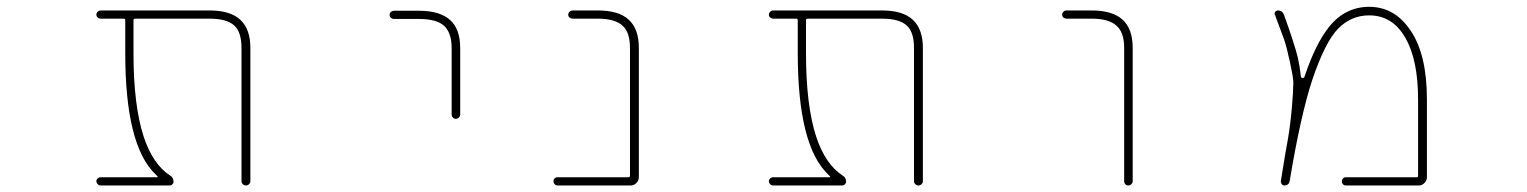

<svg xmlns="http://www.w3.org/2000/svg" viewBox="-20 -575 4540 571"><path d="M698.2 -36.1V-432.6Q698.2 -479.5 676.8 -499Q654.3 -519.5 603.5 -519.5H381.8Q377 -519.5 377 -514.6V-417Q377 -261.7 407.2 -168.9Q434.6 -85.9 486.3 -52.7Q496.1 -46.9 496.1 -35.2Q496.1 -30.3 492.7 -26.9Q489.3 -23.4 484.4 -23.4H279.3Q274.4 -23.4 270.5 -27.3Q266.6 -31.2 266.6 -36.1Q266.6 -41 270.5 -44.4Q274.4 -47.9 279.3 -47.9H447.3Q448.2 -47.9 448.7 -49.3Q449.2 -50.8 448.2 -50.8L442.4 -56.6Q397.5 -99.6 375 -189.5Q352.5 -279.3 352.5 -417V-514.6Q352.5 -519.5 347.7 -519.5H279.3Q274.4 -519.5 270.5 -522.9Q266.6 -526.4 266.6 -531.2Q266.6 -536.1 270.5 -540Q274.4 -543.9 279.3 -543.9H603.5Q665 -543.9 694.8 -516.1Q724.6 -488.3 724.6 -432.6V-36.1Q724.6 -31.2 720.7 -27.3Q716.8 -23.4 711.4 -23.4Q706.1 -23.4 702.1 -27.3Q698.2 -31.2 698.2 -36.1Z M1323.2 -234.4V-431.6Q1323.2 -478.5 1299.8 -499Q1277.3 -518.6 1226.6 -518.6H1151.4Q1146.5 -518.6 1142.6 -522Q1138.7 -525.4 1138.7 -530.8Q1138.7 -536.1 1142.6 -539.6Q1146.5 -543 1151.4 -543H1226.6Q1288.1 -543 1318.4 -515.6Q1348.6 -489.3 1348.6 -431.6V-234.4Q1348.6 -229.5 1344.7 -225.6Q1340.8 -221.7 1335.4 -221.7Q1330.1 -221.7 1326.7 -225.6Q1323.2 -229.5 1323.2 -234.4Z M1638.7 -23.4Q1632.8 -23.4 1629.4 -27.3Q1626 -31.2 1626 -36.1Q1626 -41 1629.4 -44.4Q1632.8 -47.9 1638.7 -47.9H1848.6Q1853.5 -47.9 1853.5 -52.7V-432.6Q1853.5 -479.5 1831.1 -499Q1808.6 -519.5 1757.8 -519.5H1682.6Q1677.7 -519.5 1673.8 -522.9Q1669.9 -526.4 1669.9 -531.2Q1669.9 -536.1 1673.8 -540Q1677.7 -543.9 1682.6 -543.9H1757.8Q1820.3 -543.9 1849.6 -516.6Q1879.9 -489.3 1879.9 -432.6V-47.9Q1879.9 -38.1 1872.6 -30.8Q1865.2 -23.4 1855.5 -23.4Z M2698.2 -36.1V-432.6Q2698.2 -479.5 2676.8 -499Q2654.3 -519.5 2603.5 -519.5H2381.8Q2377 -519.5 2377 -514.6V-417Q2377 -261.7 2407.2 -168.9Q2434.6 -85.9 2486.3 -52.7Q2496.1 -46.9 2496.1 -35.2Q2496.1 -30.3 2492.7 -26.9Q2489.3 -23.4 2484.4 -23.4H2279.3Q2274.4 -23.4 2270.5 -27.3Q2266.6 -31.2 2266.6 -36.1Q2266.6 -41 2270.5 -44.4Q2274.4 -47.9 2279.3 -47.9H2447.3Q2448.2 -47.9 2448.7 -49.3Q2449.2 -50.8 2448.2 -50.8L2442.4 -56.6Q2397.5 -99.6 2375 -189.5Q2352.5 -279.3 2352.5 -417V-514.6Q2352.5 -519.5 2347.7 -519.5H2279.3Q2274.4 -519.5 2270.5 -522.9Q2266.6 -526.4 2266.6 -531.2Q2266.6 -536.1 2270.5 -540Q2274.4 -543.9 2279.3 -543.9H2603.5Q2665 -543.9 2694.8 -516.1Q2724.6 -488.3 2724.6 -432.6V-36.1Q2724.6 -31.2 2720.7 -27.3Q2716.8 -23.4 2711.4 -23.4Q2706.1 -23.4 2702.1 -27.3Q2698.2 -31.2 2698.2 -36.1Z M3323.2 -36.1V-432.6Q3323.2 -479.5 3299.8 -499Q3277.3 -519.5 3226.6 -519.5H3151.4Q3146.5 -519.5 3142.6 -522.9Q3138.7 -526.4 3138.7 -531.2Q3138.7 -536.1 3142.6 -540Q3146.5 -543.9 3151.4 -543.9H3226.6Q3288.1 -543.9 3318.4 -516.6Q3348.6 -489.3 3348.6 -432.6V-36.1Q3348.6 -31.2 3344.7 -27.3Q3340.8 -23.4 3335.4 -23.4Q3330.1 -23.4 3326.7 -27.3Q3323.2 -31.2 3323.2 -36.1Z M3982.4 -23.4Q3977.5 -23.4 3974.1 -26.9Q3970.7 -30.3 3970.7 -35.6Q3970.7 -41 3974.1 -44.4Q3977.5 -47.9 3982.4 -47.9H4193.4Q4197.3 -47.9 4197.3 -52.7V-279.3Q4197.3 -397.5 4159.2 -462.9Q4121.1 -529.3 4051.8 -529.3Q3998 -529.3 3959 -489.3Q3920.9 -450.2 3882.8 -337.9Q3847.7 -231.4 3815.4 -36.1Q3812.5 -23.4 3799.8 -23.4Q3794.9 -23.4 3792 -27.3Q3789.1 -31.2 3789.1 -36.1Q3803.7 -127.9 3810.5 -163.1Q3817.4 -203.1 3822.3 -258.8Q3826.2 -305.7 3826.2 -326.2Q3826.2 -330.1 3826.2 -333Q3825.2 -349.6 3815.9 -392.1Q3806.6 -434.6 3798.8 -458Q3791 -478.5 3771.5 -531.2Q3770.5 -532.2 3770.5 -534.2Q3770.5 -537.1 3772.5 -540Q3775.4 -543.9 3780.3 -543.9Q3793.9 -543.9 3798.8 -530.3Q3829.1 -446.3 3839.8 -403.3Q3845.7 -377 3848.6 -348.6Q3848.6 -343.8 3852.5 -343.8L3853.5 -342.8Q3858.4 -342.8 3859.4 -346.7Q3892.6 -445.3 3932.6 -495.1Q3957 -525.4 3986.8 -540Q4016.6 -554.7 4051.8 -554.7Q4089.8 -554.7 4120.6 -537.1Q4151.4 -519.5 4174.8 -484.4Q4223.6 -413.1 4223.6 -279.3V-47.9Q4223.6 -38.1 4216.3 -30.8Q4209 -23.4 4199.2 -23.4Z"/></svg>

Font: Rounded Mgen+ 1m thin
Style: Regular
Weight: 100
Designer: [Source Han Sans]
Ryoko NISHIZUKA  (kana & ideographs); Paul D. Hunt (Latin, Greek & Cyrillic); Wenlong ZHANG  (bopomofo
Version: Version 1.059.20150602